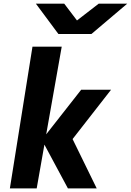

<svg xmlns="http://www.w3.org/2000/svg" viewBox="-20 -1050 729 1070"><path d="M227.5 -244 184.5 0H35L161 -790H324L237.5 -301.5L432.5 -550H599L384.5 -275L519 0H358.5ZM180 -1029.5H338L409 -936L530 -1029.5H689L489.5 -860.5H305.5Z"/></svg>

Font: JuliaMono Black
Style: Italic
Weight: 900
Italic angle: -9°
Monospace: yes
Designer: cormullion
Foundry: corm
Version: Version 0.057; ttfautohint (v1.8.4)